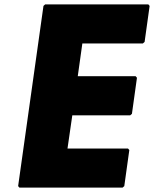

<svg xmlns="http://www.w3.org/2000/svg" viewBox="-20 -852 705 879"><path d="M665 -825 659 -832H187L179 -825L63 0L69 7H541L549 0L572 -165L566 -172H289L311 -324H576L584 -331L607 -496L601 -503H336L357 -653H634L642 -660Z"/></svg>

Font: Hussar Woodtype
Style: BlkObl
Weight: 900
Foundry: Cannot Into Space Fonts
Version: Version 1.07